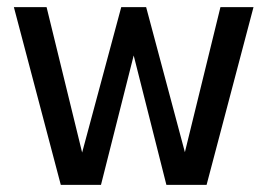

<svg xmlns="http://www.w3.org/2000/svg" viewBox="-20 -520 753 540"><path d="M151 0 19 -500H111L211 -91L321 -500H391L500 -92L600 -500H693L561 0H448L356 -364L264 0Z"/></svg>

Font: Haskoy Medium
Style: Regular
Weight: 500
Designer: Ertekin Erdin
Foundry: Ertekin Erdin
Version: Version 1.500; ttfautohint (v1.8.3)